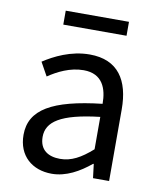

<svg xmlns="http://www.w3.org/2000/svg" viewBox="-84 -802 731 882"><g transform="rotate(10 281.5 -361.5)"><path d="M217 13C284 13 345 -22 397 -65H400L408 0H483V-334C483 -469 428 -557 295 -557C207 -557 131 -518 82 -486L117 -423C160 -452 217 -481 280 -481C369 -481 392 -414 392 -344C161 -318 59 -259 59 -141C59 -43 126 13 217 13ZM243 -61C189 -61 147 -85 147 -147C147 -217 209 -262 392 -283V-132C339 -85 295 -61 243 -61ZM151 -671H446V-736H151Z"/></g></svg>

Font: Source Han Sans KR
Style: Regular
Weight: 400
Designer: Ryoko NISHIZUKA 西塚涼子 (kana, bopomofo & ideographs); Paul D. Hunt (Latin, Greek & Cyrillic); Sandoll Communications 산돌커뮤니
Foundry: Adobe
Version: Version 2.004;hotconv 1.0.118;makeotfexe 2.5.65603